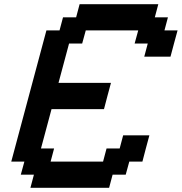

<svg xmlns="http://www.w3.org/2000/svg" viewBox="-20 -895 866 915"><path d="M125 0H500L516.6 -62.5H579.1L596.2 -125H658.7Q664.1 -145.5 675 -187.3Q686 -229 691.9 -250H566.9L550.3 -187.5H487.8L471.2 -125H221.2L237.8 -187.5H175.3L225.6 -375H475.6Q481 -395.5 491.9 -437.3Q502.9 -479 508.8 -500H258.8L309.1 -687.5H371.6L388.7 -750H638.7L621.6 -687.5H684.1L667.5 -625H792.5Q797.9 -645.5 809.1 -687.3Q820.3 -729 826.2 -750H763.7L780.3 -812.5H717.8L734.4 -875H359.4L342.8 -812.5H280.3L263.7 -750H201.2Q173.3 -646 117.4 -437.5Q61.5 -229 33.7 -125H96.2L79.1 -62.5H141.6Z"/></svg>

Font: Faithful 32x
Style: Oblique
Weight: 400
Foundry: Faithful Resource Pack
Version: Version 1.0; January 27, 2023